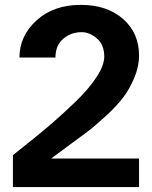

<svg xmlns="http://www.w3.org/2000/svg" viewBox="-20 -756 613 776"><path d="M542 0H32.2V-128.9Q39.1 -134.8 90.8 -175.8Q142.6 -216.8 188 -255.9Q233.4 -294.9 286.1 -345.7Q338.9 -396.5 370.1 -444.3Q401.4 -492.2 401.4 -527.3Q401.4 -575.2 371.6 -600.6Q341.8 -626 310.5 -626Q266.6 -626 235.4 -599.1Q204.1 -572.3 204.1 -523.4H58.6Q58.6 -610.4 127.4 -673.3Q196.3 -736.3 306.6 -736.3Q412.1 -736.3 477.1 -679.7Q542 -623 542 -531.2Q542 -487.3 522.9 -441.9Q503.9 -396.5 478.5 -362.8Q453.1 -329.1 408.7 -288.1Q364.3 -247.1 334.5 -224.6Q304.7 -202.1 253.9 -165Q203.1 -127.9 186.5 -115.2H542Z"/></svg>

Font: FreeUniversal
Style: Bold
Weight: 700
Version: Version 1.001 March 22, 2017